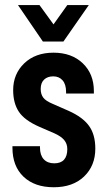

<svg xmlns="http://www.w3.org/2000/svg" viewBox="-20 -749 432 776"><path d="M30.3 -152.3V-158.2H141.6V-152.3Q141.6 -122.1 156.7 -105.5Q171.9 -88.9 199.2 -88.9Q225.6 -88.9 238.8 -103.5Q252 -118.2 252 -146.5Q252 -168 239.3 -183.1Q226.6 -198.2 200.2 -210L139.6 -236.3Q79.1 -262.7 56.2 -297.4Q33.2 -332 33.2 -384.8Q33.2 -450.2 78.1 -493.2Q123 -536.1 196.3 -536.1Q269.5 -536.1 314.5 -493.2Q359.4 -450.2 359.4 -380.9V-371.1H247.1V-377Q247.1 -408.2 232.9 -424.3Q218.8 -440.4 195.3 -440.4Q171.9 -440.4 158.2 -427.2Q144.5 -414.1 144.5 -389.6Q144.5 -368.2 154.8 -354.5Q165 -340.8 193.4 -329.1L257.8 -300.8Q314.5 -275.4 339.8 -240.2Q365.2 -205.1 365.2 -148.4Q365.2 -79.1 319.8 -35.6Q274.4 7.8 197.3 7.8Q120.1 7.8 75.2 -34.7Q30.3 -77.1 30.3 -152.3ZM52.7 -728.5H139.6L196.3 -650.4L252 -728.5H338.9L236.3 -581.1H153.3Z"/></svg>

Font: Altinn-DIN Condensed
Style: DINCondensed-Bold
Weight: 700
Width: 3
Designer: Charles Nix
Foundry: Altinn
Version: Version 2.00